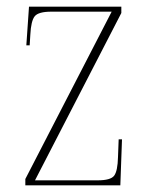

<svg xmlns="http://www.w3.org/2000/svg" viewBox="-20 -556 449 576"><path d="M56 0V-19L315 -521H134Q95 -521 84 -507Q73 -493 71 -452L69 -420H59L67 -536H344V-517L85 -15H273Q312 -15 322.5 -29Q333 -43 334 -85L336 -138H346L341 0Z"/></svg>

Font: Noto Serif Display Condensed Thin
Style: Regular
Weight: 100
Width: 3
Designer: Monotype Design Team
Foundry: Monotype Imaging Inc.
Version: Version 2.009